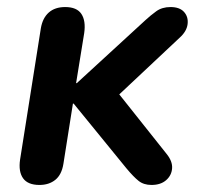

<svg xmlns="http://www.w3.org/2000/svg" viewBox="-20 -517 576 545"><path d="M92 8Q59 8 45.5 -11Q32 -30 37 -64L96 -437Q101 -466 118.5 -481.5Q136 -497 165 -497Q198 -497 211 -477.5Q224 -458 219 -423L196 -281H198L393 -460Q407 -473 423.5 -485Q440 -497 464 -497Q490 -497 502.5 -483Q515 -469 512.5 -448.5Q510 -428 490 -410L294 -226V-280L453 -80Q470 -59 468.5 -39Q467 -19 451.5 -5.5Q436 8 410 8Q388 8 373.5 -3.5Q359 -15 339 -39L189 -223H187L160 -52Q155 -21 137 -6.5Q119 8 92 8Z"/></svg>

Font: Nunito ExtraLight
Style: Italic
Weight: 200
Italic angle: -9°
Designer: Vernon Adams
Foundry: Vernon Adams
Version: Version 3.602